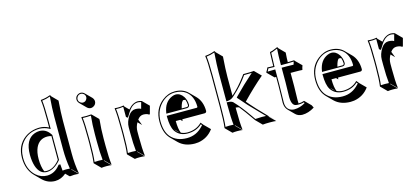

<svg xmlns="http://www.w3.org/2000/svg" viewBox="-61 -1187 3811 1743"><g transform="rotate(-15 1845.0 -315.5)"><path d="M214.8 -45.4Q226.6 -42 237.8 -42Q303.2 -42 358.4 -109.9Q360.4 -111.8 360.8 -112.8V-336.4Q343.8 -342.3 322.8 -342.3Q247.1 -342.3 213.9 -271.5Q194.3 -228.5 194.3 -164.6Q194.8 -90.8 214.8 -45.4ZM392.6 25.4Q346.2 65.9 288.6 66.4Q220.7 65.4 172.4 18.1L115.7 -38.6Q51.3 -104.5 50.8 -212.9Q50.8 -332 136.7 -395.5Q196.3 -438.5 276.9 -439Q316.9 -439 356.9 -419.4Q359.9 -418 360.8 -417V-481.9Q360.8 -625 352.1 -674.8L354 -678.2Q399.9 -682.1 440.9 -698.2Q445.3 -697.8 447.8 -695.8Q449.7 -692.4 450.2 -688L506.3 -631.3Q497.6 -520 497.6 -443.4V-135.3Q497.6 -34.7 514.6 56.6L458 0L456.1 2.9L512.7 59.6Q493.2 56.6 468.3 56.6Q456.1 56.6 433.6 59.6Q427.2 59.1 425.3 58.1ZM363.3 -55.7 362.8 -58.1H360.8ZM353 -64 356 -67.9H372.1L377.4 -7.3Q399.9 -10.3 411.6 -9.8Q429.2 -9.8 446.3 -8.3Q431.2 -99.1 431.2 -191.9V-500Q431.2 -577.6 439.9 -687Q402.3 -672.9 363.3 -668.9Q371.1 -615.2 371.1 -481.9V-399.9L356 -408.2Q319.8 -426.3 276.9 -429.2Q164.1 -429.2 103.5 -348.6Q61.5 -292 61 -212.9Q61 -102.5 127.4 -41Q172.9 0 231.9 0Q303.7 -1 353 -64ZM371.1 -109.4 368.7 -106.9Q307.6 -34.7 237.8 -32.2Q170.9 -32.2 143.1 -114.7Q128.4 -159.7 127.9 -221.2Q127.9 -367.2 221.2 -400.9Q242.7 -408.7 266.1 -409.2Q326.7 -409.2 363.8 -355Q367.2 -350.1 369.6 -346.2L371.1 -343.8Z M666 -597.2Q666 -627.4 694.3 -642.1Q705.6 -647.5 716.8 -647.9Q737.3 -647 752.4 -632.8L809.1 -576.2Q823.7 -560.1 824.7 -540.5Q824.7 -510.3 795.9 -495.1Q784.7 -489.7 773.4 -489.3Q752.9 -490.2 737.8 -504.9L681.2 -561.5Q666.5 -577.6 666 -597.2ZM675.8 -234.9Q675.8 -367.7 667 -429.2L668.9 -432.1Q711.9 -428.7 755.9 -433.1Q761.7 -432.6 763.2 -431.6L819.8 -375Q821.3 -372.1 821.3 -366.2Q812.5 -280.8 812.5 -194.3V-123.5Q812.5 -13.7 821.3 56.6L765.1 0L762.7 2.9L819.3 59.6Q801.3 56.6 772.5 56.6Q743.7 56.6 725.6 59.6L668.9 2.9L667 0Q675.8 -68.4 675.8 -180.2ZM686 -234.9V-180.2Q686 -72.8 678.2 -8.3Q697.8 -10.3 715.8 -9.8Q734.9 -9.8 753.9 -8.3Q746.1 -76.2 746.1 -180.2V-251Q746.1 -339.4 754.9 -422.9Q719.2 -419.9 678.2 -421.4Q686 -356.4 686 -234.9ZM675.8 -597.2Q675.8 -571.8 700.7 -560.1Q709 -556.2 716.8 -556.2Q742.2 -556.2 753.9 -580.6Q757.8 -589.4 757.8 -597.2Q757.8 -622.6 733.4 -634.3Q724.6 -638.2 716.8 -638.2Q691.4 -638.2 679.7 -613.3Q675.8 -605 675.8 -597.2Z M1147.5 -255.4Q1125.5 -216.3 1125.5 -175.3V-123.5Q1125.5 -11.2 1134.3 56.6L1077.6 0L1075.7 2.9L1132.3 59.6Q1113.8 56.6 1085.4 56.6Q1056.6 56.6 1038.6 59.6L981.9 2.9L980 0Q988.8 -63 988.8 -180.2V-234.9Q988.8 -373 980 -429.2L981.9 -432.1Q1025.9 -427.7 1063 -435.1Q1065.9 -434.6 1066.9 -433.6Q1068.8 -430.2 1068.8 -424.8L1106.9 -386.7Q1148.9 -437.5 1198.7 -439Q1212.9 -438.5 1234.9 -432.1L1238.8 -428.2L1295.4 -371.6L1275.4 -297.4L1267.6 -295.4Q1251.5 -309.1 1215.3 -309.6Q1183.1 -308.6 1160.6 -276.4L1182.1 -220.7ZM1059.1 -328.6V-424.3Q1027.3 -419.4 991.2 -421.4Q999 -362.3 999 -234.9V-180.2Q999 -67.4 991.2 -8.3Q1010.7 -10.3 1028.8 -9.8Q1047.9 -9.8 1066.9 -8.3Q1059.1 -74.2 1059.1 -180.2V-231.9Q1059.1 -280.8 1091.8 -332.5Q1093.3 -335 1094.2 -336.4Q1120.6 -375 1158.7 -376Q1193.4 -375.5 1211.4 -364.3L1227.5 -423.8Q1209.5 -428.7 1198.7 -429.2Q1153.3 -429.2 1119.6 -386.7Q1103 -365.2 1080.6 -327.1L1075.2 -317.9Z M1699.7 -104 1719.7 -79.1 1776.4 -22.5Q1723.6 49.8 1635.3 64Q1618.2 66.4 1602.1 66.4Q1508.3 65.9 1452.6 11.2L1396 -45.4Q1390.6 -51.3 1386.7 -56.2Q1341.8 -110.8 1341.8 -209Q1341.8 -328.1 1426.8 -395.5Q1482.4 -439 1546.4 -439Q1622.1 -438.5 1667 -394L1723.6 -337.4Q1775.9 -284.2 1776.4 -193.4Q1774.4 -177.2 1758.3 -176.3H1548.3Q1546.4 -165 1545.9 -159.7L1529.3 -176.3H1486.3Q1486.8 -99.6 1503.4 -62Q1531.7 -49.3 1562.5 -48.8Q1648.9 -49.8 1699.7 -104ZM1621.1 -339.4Q1611.3 -342.3 1603 -342.3Q1584.5 -340.3 1567.9 -272.9H1616.7Q1629.9 -274.9 1630.9 -287.1Q1629.9 -315.9 1621.1 -339.4ZM1490.7 -68.8 1453.6 -106Q1461.4 -94.2 1470.2 -85.4Q1480 -75.7 1490.7 -68.8ZM1698.7 -88.9Q1645 -39.1 1562.5 -39.1Q1489.3 -39.1 1449.7 -93.8Q1446.8 -97.7 1445.3 -100.6Q1419.9 -142.6 1419.4 -232.9V-243.2H1701.7Q1709 -245.1 1709.5 -250Q1709.5 -352.1 1646 -399.4Q1605.5 -428.7 1546.4 -429.2Q1469.2 -429.2 1411.6 -368.2Q1352.1 -304.2 1351.6 -209Q1352.1 -113.8 1394.5 -62.5Q1447.3 -0.5 1545.4 0Q1636.2 0 1698.2 -68.8Q1703.1 -74.2 1707 -78.6ZM1420.9 -263.2 1422.9 -274.4Q1438.5 -369.6 1511.2 -400.9Q1530.8 -409.2 1546.4 -409.2Q1589.8 -409.2 1618.7 -365.7Q1640.1 -332 1640.6 -287.1Q1637.2 -265.6 1616.7 -263.2Z M1906.2 -200.2V-481.9Q1906.2 -625 1897.5 -674.8L1899.4 -678.2Q1945.3 -682.1 1986.3 -698.2Q1990.7 -697.8 1993.2 -695.8Q1995.1 -692.4 1995.6 -688L2051.8 -631.3Q2043 -509.3 2043 -443.4V-265.1Q2110.8 -324.2 2175.3 -411.1Q2182.6 -420.9 2188.5 -429.2Q2270 -429.2 2289.6 -432.1L2291.5 -429.2L2348.1 -372.6Q2250.5 -289.6 2146 -181.6Q2210 -104.5 2317.4 3.9Q2347.7 34.7 2369.1 56.6L2312.5 0L2310.5 2.9L2367.2 59.6Q2352.1 56.6 2307.1 56.6Q2267.1 56.6 2241.2 59.6L2184.6 2.9Q2106 -109.9 2073.7 -147.9Q2059.1 -152.8 2043 -153.3V-143.6Q2043 -8.8 2051.8 56.6L1995.6 0L1993.2 2.9L2049.8 59.6Q2031.7 56.6 2002.9 56.6Q1974.1 56.6 1956.1 59.6L1899.4 2.9L1897.5 0Q1906.2 -64.9 1906.2 -200.2ZM1916.5 -200.2Q1916.5 -72.3 1908.7 -8.3Q1928.2 -10.3 1946.3 -9.8Q1965.3 -9.8 1984.4 -8.3Q1976.6 -73.7 1976.6 -200.2V-220.2H1986.8Q2019.5 -218.8 2034.2 -206.5L2034.7 -206.1Q2095.7 -142.6 2160.2 -49.3Q2166.5 -40 2189.5 -7.3Q2218.3 -9.8 2250.5 -9.8Q2269 -9.8 2290 -8.8Q2272.9 -26.9 2240.2 -59.6Q2147 -153.3 2081.5 -231.4L2076.2 -238.3L2082 -245.1Q2169.4 -335.4 2265.6 -419.9Q2240.2 -418.9 2193.8 -418.9Q2133.8 -333.5 2057.6 -265.1Q2045.4 -254.4 2036.6 -247.1Q2017.1 -232.9 1987.3 -230L1976.6 -229V-500Q1976.6 -568.4 1985.4 -687Q1947.8 -672.9 1908.7 -668.9Q1916.5 -615.2 1916.5 -481.9Z M2470.2 -429.2Q2470.2 -460.9 2472.2 -506.3Q2473.6 -540 2474.1 -557.1L2476.1 -560.1Q2496.6 -563 2536.1 -580.6Q2542 -583 2545.9 -585Q2550.8 -584.5 2552.7 -583Q2554.7 -579.6 2555.2 -575.2L2611.3 -518.6Q2606.9 -463.9 2606.9 -429.2Q2624.5 -429.7 2667 -431.2L2671.9 -423.8L2728.5 -367.7Q2720.7 -347.7 2716.8 -326.7Q2695.8 -328.6 2644.5 -328.6H2606.4V-202.6Q2606.4 -167.5 2604.5 -113.8Q2603.5 -81.5 2603.5 -69.3Q2603.5 -53.2 2604.5 -42Q2630.4 -42 2658.7 -51.8L2715.3 4.9L2727.5 29.8Q2669.4 66.4 2611.3 66.4Q2573.7 65.4 2549.8 42.5L2493.2 -14.2Q2467.3 -41 2466.8 -85.9Q2466.8 -98.1 2468.3 -141.1Q2470.2 -213.4 2470.2 -248V-327.1Q2461.9 -326.7 2455.6 -326.7L2398.9 -382.8L2394 -390.1Q2408.2 -412.6 2416 -431.2Q2431.2 -429.2 2470.2 -429.2ZM2480 -429.2V-418.9H2469.7Q2437.5 -418.9 2422.4 -420.4Q2416 -406.7 2408.2 -393.6Q2433.1 -394.5 2469.7 -395H2480V-248Q2480 -212.4 2478 -140.6Q2477.1 -98.6 2477.1 -85.9Q2477.1 -19.5 2530.3 -3.4Q2542.5 0 2555.2 0Q2608.4 -0.5 2658.2 -30.8L2653.8 -39.6Q2615.7 -28.3 2578.6 -34.2Q2539.6 -40.5 2537.1 -114.3Q2537.1 -120.6 2537.1 -126Q2537.1 -138.7 2538.1 -170.9Q2540 -224.6 2540 -258.8V-395H2587.9Q2626.5 -395 2651.9 -393.6Q2655.3 -408.2 2660.2 -420.9Q2617.7 -419.4 2597.2 -418.9H2540V-429.2Q2540 -511.7 2544.9 -573.7Q2502.4 -555.2 2495.6 -553.7Q2489.3 -552.2 2483.9 -551.3Q2483.9 -536.1 2482.4 -506.3Q2480 -460.4 2480 -429.2Z M3163.1 -104 3183.1 -79.1 3239.7 -22.5Q3187 49.8 3098.6 64Q3081.5 66.4 3065.4 66.4Q2971.7 65.9 2916 11.2L2859.4 -45.4Q2854 -51.3 2850.1 -56.2Q2805.2 -110.8 2805.2 -209Q2805.2 -328.1 2890.1 -395.5Q2945.8 -439 3009.8 -439Q3085.4 -438.5 3130.4 -394L3187 -337.4Q3239.3 -284.2 3239.7 -193.4Q3237.8 -177.2 3221.7 -176.3H3011.7Q3009.8 -165 3009.3 -159.7L2992.7 -176.3H2949.7Q2950.2 -99.6 2966.8 -62Q2995.1 -49.3 3025.9 -48.8Q3112.3 -49.8 3163.1 -104ZM3084.5 -339.4Q3074.7 -342.3 3066.4 -342.3Q3047.9 -340.3 3031.2 -272.9H3080.1Q3093.3 -274.9 3094.2 -287.1Q3093.3 -315.9 3084.5 -339.4ZM2954.1 -68.8 2917 -106Q2924.8 -94.2 2933.6 -85.4Q2943.4 -75.7 2954.1 -68.8ZM3162.1 -88.9Q3108.4 -39.1 3025.9 -39.1Q2952.6 -39.1 2913.1 -93.8Q2910.2 -97.7 2908.7 -100.6Q2883.3 -142.6 2882.8 -232.9V-243.2H3165Q3172.4 -245.1 3172.9 -250Q3172.9 -352.1 3109.4 -399.4Q3068.8 -428.7 3009.8 -429.2Q2932.6 -429.2 2875 -368.2Q2815.4 -304.2 2814.9 -209Q2815.4 -113.8 2857.9 -62.5Q2910.6 -0.5 3008.8 0Q3099.6 0 3161.6 -68.8Q3166.5 -74.2 3170.4 -78.6ZM2884.3 -263.2 2886.2 -274.4Q2901.9 -369.6 2974.6 -400.9Q2994.1 -409.2 3009.8 -409.2Q3053.2 -409.2 3082 -365.7Q3103.5 -332 3104 -287.1Q3100.6 -265.6 3080.1 -263.2Z M3525.4 -255.4Q3503.4 -216.3 3503.4 -175.3V-123.5Q3503.4 -11.2 3512.2 56.6L3455.6 0L3453.6 2.9L3510.3 59.6Q3491.7 56.6 3463.4 56.6Q3434.6 56.6 3416.5 59.6L3359.9 2.9L3357.9 0Q3366.7 -63 3366.7 -180.2V-234.9Q3366.7 -373 3357.9 -429.2L3359.9 -432.1Q3403.8 -427.7 3440.9 -435.1Q3443.8 -434.6 3444.8 -433.6Q3446.8 -430.2 3446.8 -424.8L3484.9 -386.7Q3526.9 -437.5 3576.7 -439Q3590.8 -438.5 3612.8 -432.1L3616.7 -428.2L3673.3 -371.6L3653.3 -297.4L3645.5 -295.4Q3629.4 -309.1 3593.3 -309.6Q3561 -308.6 3538.6 -276.4L3560.1 -220.7ZM3437 -328.6V-424.3Q3405.3 -419.4 3369.1 -421.4Q3377 -362.3 3377 -234.9V-180.2Q3377 -67.4 3369.1 -8.3Q3388.7 -10.3 3406.7 -9.8Q3425.8 -9.8 3444.8 -8.3Q3437 -74.2 3437 -180.2V-231.9Q3437 -280.8 3469.7 -332.5Q3471.2 -335 3472.2 -336.4Q3498.5 -375 3536.6 -376Q3571.3 -375.5 3589.4 -364.3L3605.5 -423.8Q3587.4 -428.7 3576.7 -429.2Q3531.2 -429.2 3497.6 -386.7Q3481 -365.2 3458.5 -327.1L3453.1 -317.9Z"/></g></svg>

Font: Linux Biolinum Shadow O
Style: Regular
Weight: 400
Designer: Philipp H. Poll
Foundry: Philipp H. Poll
Version: Version 1.0.4